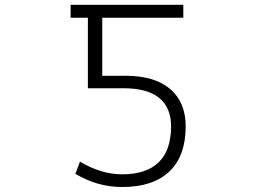

<svg xmlns="http://www.w3.org/2000/svg" viewBox="-20 -751 1040 782"><path d="M267.6 -731.4H726.6V-678.7H396.5V-442.4H491.2Q610.4 -442.4 673.3 -388.2Q736.3 -334 736.3 -236.3Q736.3 -116.2 669.9 -52.7Q603.5 10.7 477.5 10.7Q377 10.7 287.1 -43L305.7 -92.8Q391.6 -41 477.5 -41Q575.2 -41 626 -89.8Q676.8 -138.7 676.8 -236.3Q676.8 -312.5 628.4 -352.1Q580.1 -391.6 483.4 -391.6H337.9V-678.7H267.6Z"/></svg>

Font: Gen Shin Gothic Monospace Light
Style: Regular
Weight: 300
Designer: [Source Han Sans]
Ryoko NISHIZUKA  (kana & ideographs); Paul D. Hunt (Latin, Greek & Cyrillic); Wenlong ZHANG  (bopomofo
Version: Version 1.002.20150607